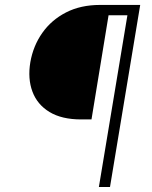

<svg xmlns="http://www.w3.org/2000/svg" viewBox="-20 -747 609 767"><path d="M375 0 489 -686.1H413.7L345.5 -269.9H304.3Q226.9 -269.9 177.9 -299.5Q128.9 -329.2 109.6 -381Q90.2 -432.9 101.2 -498.6Q112.6 -563.9 149 -615.6Q185.4 -667.3 243.8 -697.3Q302.2 -727.3 379.6 -727.3H540.1L419.4 0Z"/></svg>

Font: Inter Extra Light  BETA
Style: Italic
Weight: 200
Italic angle: 9.39999°
Designer: Rasmus Andersson
Foundry: rsms
Version: Version 3.011;git-f93a4a705